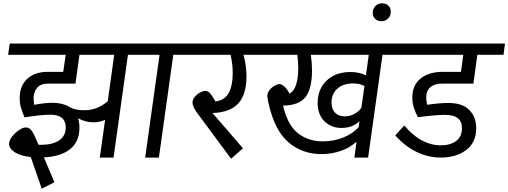

<svg xmlns="http://www.w3.org/2000/svg" viewBox="-20 -952 3071 1160"><path d="M872 -621H753L666 0H583L615 -228Q582 -213 545 -213Q498 -213 452 -237Q460 -210 460 -180Q460 -96 403.5 -51Q347 -6 245 -1L309 149L232 188L166 -3Q104 -10 69.5 -32Q35 -54 35 -83Q35 -104 53 -127Q71 -150 95 -166Q119 -182 135 -182Q159 -182 173.5 -159.5Q188 -137 213 -77H227Q297 -77 337 -103.5Q377 -130 377 -182Q377 -259 284 -259Q231 -259 128 -243Q114 -277 106.5 -302Q99 -327 99 -359Q99 -434 145 -476Q191 -518 268 -518H362L377 -621H29L39 -689H882ZM670 -621H460L436 -447H272Q226 -447 204.5 -422Q183 -397 183 -356Q183 -346 186 -319Q254 -331 297 -331Q356 -331 398 -307Q430 -286 487 -286Q529 -286 563 -299Q597 -312 631 -340Z M1146 -621H1027L940 0H857L944 -621H828L838 -689H1156Z M1608 -621H1451Q1469 -556 1469 -490Q1469 -382 1420 -327.5Q1371 -273 1264 -269L1448 -56L1376 7L1174 -266Q1143 -307 1143 -332Q1143 -350 1156.5 -366.5Q1170 -383 1188.5 -393Q1207 -403 1220 -403Q1237 -403 1250.5 -387Q1264 -371 1282 -339Q1339 -347 1362.5 -391.5Q1386 -436 1386 -509Q1386 -566 1373 -621H1103L1113 -689H1618Z M2410 -621H2291L2204 0H2121L2134 -96Q2095 -60 2039.5 -40.5Q1984 -21 1921 -21Q1805 -21 1721 -94Q1637 -167 1601 -334Q1595 -363 1595 -372Q1595 -391 1608 -407.5Q1621 -424 1638.5 -434Q1656 -444 1668 -444Q1685 -444 1703.5 -424Q1722 -404 1728 -386Q1758 -402 1770 -444Q1782 -486 1782 -538Q1782 -581 1776 -621H1565L1575 -689H2419ZM2208 -621H1858Q1865 -572 1865 -526Q1865 -417 1826 -366Q1787 -315 1690 -314Q1717 -197 1779.5 -147.5Q1842 -98 1930 -98Q1998 -98 2056 -122Q2114 -146 2147 -184L2152 -220Q2110 -179 2043 -179Q1980 -179 1939.5 -220Q1899 -261 1899 -331Q1899 -384 1922.5 -426Q1946 -468 1991 -492.5Q2036 -517 2097 -517Q2149 -517 2191 -497ZM2163 -300 2182 -432Q2155 -448 2112 -448Q2054 -448 2018.5 -416.5Q1983 -385 1983 -333Q1983 -293 2004.5 -271Q2026 -249 2063 -249Q2094 -249 2121.5 -264Q2149 -279 2163 -301Z M2232 -875Q2232 -899 2248 -915.5Q2264 -932 2288 -932Q2312 -932 2326.5 -918Q2341 -904 2341 -881Q2341 -857 2325 -840.5Q2309 -824 2285 -824Q2261 -824 2246.5 -838Q2232 -852 2232 -875Z M2555 -363Q2555 -343 2561 -319Q2636 -330 2689 -330Q2773 -330 2815 -288Q2857 -246 2857 -177Q2857 -91 2796.5 -45.5Q2736 0 2643 0Q2569 0 2499 -33Q2429 -66 2368 -134L2423 -194Q2472 -134 2528.5 -104Q2585 -74 2643 -74Q2700 -74 2735.5 -100Q2771 -126 2771 -177Q2771 -218 2746 -238Q2721 -258 2668 -258Q2615 -258 2505 -244Q2489 -274 2480 -302Q2471 -330 2471 -363Q2471 -437 2521 -477.5Q2571 -518 2656 -518H2765L2779 -621H2368L2378 -689H3031L3022 -621H2864L2840 -447H2656Q2605 -447 2580 -425Q2555 -403 2555 -363Z"/></svg>

Font: FiraGO
Style: Italic
Weight: 400
Italic angle: -8°
Designer: bBox Type GmbH
Foundry: bBox Type GmbH
Version: Version 1.001